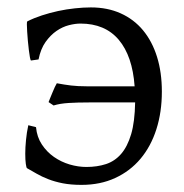

<svg xmlns="http://www.w3.org/2000/svg" viewBox="-20 -489 500 523"><path d="M420.9 -239.3Q420.9 -183.6 406 -137Q391.1 -90.3 362.8 -56.6Q334.5 -22.9 293.9 -4.2Q253.4 14.6 202.1 14.6Q173.3 14.6 151.1 10.3Q128.9 5.9 111.3 -1Q93.8 -7.8 79.8 -15.9Q65.9 -23.9 53.7 -30.8Q51.8 -31.7 50.3 -42.7Q48.8 -53.7 48.8 -70.3Q48.8 -86.9 50.8 -107.4Q52.7 -127.9 57.1 -147.9L78.1 -142.6Q80.6 -115.7 94 -95.5Q107.4 -75.2 127 -61.5Q146.5 -47.9 169.7 -41Q192.9 -34.2 215.3 -34.2Q244.6 -34.2 268.6 -42Q292.5 -49.8 309.8 -69.6Q327.1 -89.4 337.2 -123.3Q347.2 -157.2 348.1 -210H223.6Q190.9 -210 167 -208.5Q143.1 -207 126 -201.7L112.3 -210.9L116.2 -220.7Q119.1 -228 122.6 -236.3Q126 -244.6 129.4 -252Q132.8 -259.3 134.8 -262.2Q155.3 -258.3 173.6 -256.1Q191.9 -253.9 216.3 -253.9H346.7Q340.8 -336.4 303.5 -380.6Q266.1 -424.8 199.2 -424.8Q185.1 -424.8 167.7 -420.4Q150.4 -416 134 -404.8Q117.7 -393.6 104.2 -374.8Q90.8 -356 85 -327.1L64.5 -324.2Q63 -324.7 61.5 -332.8Q60.1 -340.8 58.6 -352.5Q57.1 -364.3 55.9 -377.7Q54.7 -391.1 54 -402.8Q53.2 -414.6 53.2 -422.4Q53.2 -430.2 54.2 -430.7Q72.3 -439.9 94 -447Q115.7 -454.1 138.4 -459Q161.1 -463.9 184.1 -466.3Q207 -468.8 227.5 -468.8Q272.9 -468.8 308.8 -452.6Q344.7 -436.5 369.6 -406.5Q394.5 -376.5 407.7 -334.2Q420.9 -292 420.9 -239.3Z"/></svg>

Font: Gentium Plus CyrE
Style: Regular
Weight: 400
Designer: J. Victor Gaultney, Annie Olsen, Iska Routamaa, Becca Hirsbrunner
Foundry: SIL International
Version: Version 5.000